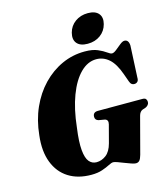

<svg xmlns="http://www.w3.org/2000/svg" viewBox="-134 -1029 994 1145"><g transform="rotate(-15 363.0 -457.0)"><path d="M438.5 -711Q487.5 -711 518.2 -697.5Q549 -684 566.8 -670.8Q584.5 -657.5 594.5 -657.5Q606 -657.5 622.5 -671Q639 -684.5 655.8 -698Q672.5 -711.5 684 -711.5Q710 -711.5 712 -675L702.5 -479.5Q703 -463 696.2 -455.5Q689.5 -448 679.5 -447Q656 -444.5 647.5 -470.5L630.5 -518Q606.5 -587 572 -617.8Q537.5 -648.5 493 -648.5Q440.5 -648.5 395.8 -604.2Q351 -560 320 -478.2Q289 -396.5 277 -284Q265 -197.5 269.8 -147.2Q274.5 -97 292.2 -75.8Q310 -54.5 337.5 -54.5Q369 -54.5 396.5 -75.2Q424 -96 437 -144L466 -254Q473 -281.5 450.5 -287.5L412.5 -294Q392.5 -300 392.5 -319.5Q392.5 -348.5 424.5 -348.5H698Q714.5 -348.5 720 -341Q725.5 -333.5 725.5 -323Q725.5 -312.5 719.2 -305.2Q713 -298 705 -294L683 -286.5Q666 -279.5 659.5 -255.5L600 -30.5Q593.5 -6.5 585 3Q576.5 12.5 562.5 12.5Q553 12.5 534.8 6.2Q516.5 0 495.8 -8.2Q475 -16.5 457.5 -22.8Q440 -29 432 -29Q421.5 -29 403 -19.2Q384.5 -9.5 356.2 0.2Q328 10 288.5 10Q206 10 148.2 -26.5Q90.5 -63 63.8 -132Q37 -201 48.5 -298Q57.5 -389 91.2 -464.8Q125 -540.5 178 -595.5Q231 -650.5 297.5 -680.8Q364 -711 438.5 -711ZM469.5 -750.5Q424 -750.5 403.8 -774.2Q383.5 -798 394 -839Q404.5 -879 437.5 -903Q470.5 -927 516 -927Q561.5 -927 581.8 -903Q602 -879 591.5 -839Q581 -798.5 548.2 -774.5Q515.5 -750.5 469.5 -750.5Z"/></g></svg>

Font: Fraunces 144pt Soft Black
Style: Italic
Weight: 900
Italic angle: -16°
Version: Version 1.000;[b76b70a41]